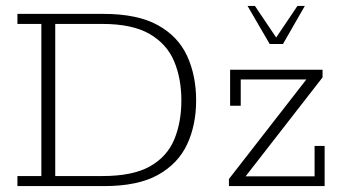

<svg xmlns="http://www.w3.org/2000/svg" viewBox="-20 -630 1167 650"><path d="M39 0V-34H120V-549H39V-583H330Q445 -583 514 -545Q583 -507 613.5 -440.5Q644 -374 644 -290Q644 -207 613.5 -141.5Q583 -76 515 -38Q447 0 332 0ZM167 -34H326Q430 -34 488 -67Q546 -100 570 -158Q594 -216 594 -290Q594 -364 569.5 -422.5Q545 -481 486.5 -515Q428 -549 326 -549H167ZM755 0V-24L1028 -375L1037 -361H795V-272H759V-394H1072V-368L799 -17L796 -33H1045V-136H1079V0ZM893 -481 818 -610H843L915 -503L987 -610H1012L938 -481Z"/></svg>

Font: Rokkitt SemiBold ExtraLight
Style: Regular
Weight: 250
Version: Version 3.103